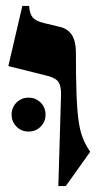

<svg xmlns="http://www.w3.org/2000/svg" viewBox="-20 -605 338 645"><path d="M235 -430Q235 -345 237 -290Q239 -235 244 -199.5Q249 -164 258.5 -140.5Q268 -117 283 -95L201 20H176L185 -285Q186 -314 177 -328.5Q168 -343 140 -350L8 -383L55 -585H78Q79 -560 89.5 -547Q100 -534 130 -527L180 -515Q235 -503 235 -430ZM76 -163Q52 -163 35.5 -179.5Q19 -196 19 -220Q19 -244 35.5 -260.5Q52 -277 76 -277Q100 -277 116.5 -260.5Q133 -244 133 -220Q133 -196 116.5 -179.5Q100 -163 76 -163Z"/></svg>

Font: Bona Nova SC
Style: Bold
Weight: 700
Designer: Mateusz Machalski
Foundry: Capitalics
Version: Version 4.001; ttfautohint (v1.8.4.7-5d5b)